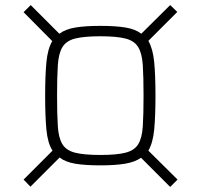

<svg xmlns="http://www.w3.org/2000/svg" viewBox="-20 -721 792 757"><path d="M100 15 73 -13 187 -127Q168 -157 163 -209.5Q158 -262 158 -343Q158 -424 163 -476Q168 -528 186 -559L73 -673L101 -701L214 -588Q238 -606 277 -612.5Q316 -619 376 -619Q436 -619 475 -612.5Q514 -606 537 -588L651 -701L679 -674L565 -560Q583 -528 588 -476Q593 -424 593 -343Q593 -263 588 -210.5Q583 -158 565 -127L680 -13L651 16L536 -99Q512 -82 473 -75.5Q434 -69 376 -69Q316 -69 277 -75.5Q238 -82 215 -100ZM376 -110Q440 -110 475 -119Q510 -128 525 -152.5Q540 -177 543 -223Q546 -269 546 -343Q546 -418 543 -464Q540 -510 525 -535Q510 -560 475 -569Q440 -578 376 -578Q311 -578 276 -569Q241 -560 226 -535Q211 -510 208 -464Q205 -418 205 -343Q205 -269 208 -223Q211 -177 226 -152.5Q241 -128 276 -119Q311 -110 376 -110Z"/></svg>

Font: Saira ExtraLight
Style: Regular
Weight: 200
Designer: Hector Gatti with collaboration of the Omnibus-Type team
Foundry: Omnibus-Type
Version: Version 1.100; ttfautohint (v1.8.3)